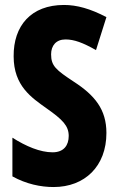

<svg xmlns="http://www.w3.org/2000/svg" viewBox="-20 -795 477 774"><path d="M409 -259C409 -354 362 -411 277 -466C206 -513 186 -529 186 -576C186 -611 206 -636 244 -636C279 -636 314 -623 367 -593L409 -726C344 -760 290 -775 238 -775C105 -775 34 -691 35 -568C35 -448 108 -401 168 -358C232 -313 257 -288 257 -247C257 -210 238 -181 192 -181C142 -181 85 -205 30 -240V-84C86 -53 144 -41 196 -41C322 -41 409 -125 409 -259Z"/></svg>

Font: Noto Sans Tamil UI ExtraCondensed ExtraBold
Style: Regular
Weight: 800
Width: 2
Designer: Jelle Bosma - Monotype Design Team
Foundry: Monotype Imaging Inc.
Version: Version 2.004